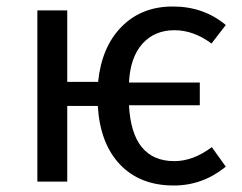

<svg xmlns="http://www.w3.org/2000/svg" viewBox="-20 -559 745 591"><path d="M517 -63Q574 -63 632 -106L675 -46Q604 12 515 12Q411 12 349.5 -52.5Q288 -117 281 -233H187V0H95V-527H187V-307H282Q293 -415 354.5 -477Q416 -539 512 -539Q607 -539 675 -482L631 -425Q576 -466 517 -466Q456 -466 418.5 -424.5Q381 -383 377 -305H595V-235H377Q386 -63 517 -63Z"/></svg>

Font: Fira Sans
Style: Regular
Weight: 400
Designer: Carrois Corporate & Edenspiekermann AG
Foundry: Carrois Corporate GbR & Edenspiekermann AG
Version: Version 4.106;PS 004.106;hotconv 1.0.70;makeotf.lib2.5.58329